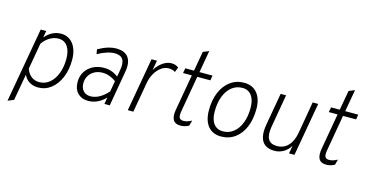

<svg xmlns="http://www.w3.org/2000/svg" viewBox="-90 -1146 3387 1773"><g transform="rotate(15 1604.0 -259.5)"><path d="M46 203 172 -511H224.5L213 -446Q277.5 -523 366.5 -523Q414.5 -523 450 -497.5Q485.5 -472 505.2 -425.5Q525 -379 525 -316.5Q525 -220.5 494 -146.5Q463 -72.5 408.8 -30.2Q354.5 12 284.5 12Q238 12 201.8 -10.5Q165.5 -33 148 -73.5L103 179.5ZM284 -38.5Q338.5 -38.5 380.8 -73.2Q423 -108 447 -169.5Q471 -231 471 -310.5Q471 -387.5 440.2 -430.2Q409.5 -473 353.5 -473Q312 -473 271.5 -449.2Q231 -425.5 203 -384L159 -133.5Q176 -87 207.8 -62.8Q239.5 -38.5 284 -38.5Z M765.5 12Q701.5 12 663.8 -26.8Q626 -65.5 626 -132Q626 -187.5 652.2 -230Q678.5 -272.5 724.8 -296.8Q771 -321 831 -321Q869 -321 902.2 -309.5Q935.5 -298 965.5 -274.5L976.5 -334Q990.5 -407 969.2 -441.8Q948 -476.5 890.5 -476.5Q856.5 -476.5 814.2 -463Q772 -449.5 729 -424.5L721 -469.5Q769 -496.5 812.2 -509.8Q855.5 -523 894 -523Q947.5 -523 981 -501.8Q1014.5 -480.5 1026.5 -439.5Q1038.5 -398.5 1028 -339L969 0H918L929 -64Q893.5 -27 851.8 -7.5Q810 12 765.5 12ZM773 -34.5Q815.5 -34.5 857.5 -57.2Q899.5 -80 939.5 -124.5L958 -228Q928 -250.5 895.2 -262.2Q862.5 -274 829 -274Q785.5 -274 752 -256Q718.5 -238 699.5 -206.5Q680.5 -175 680.5 -134.5Q680.5 -89 705.5 -61.8Q730.5 -34.5 773 -34.5Z M1141.5 0 1231.5 -511H1283.5L1266.5 -416.5Q1296.5 -466.5 1337.5 -494.8Q1378.5 -523 1419.5 -523Q1462.5 -523 1488 -500.5L1470.5 -453Q1458.5 -462 1442.2 -466.5Q1426 -471 1407.5 -471Q1370.5 -471 1336.5 -446.8Q1302.5 -422.5 1278 -380.5Q1253.5 -338.5 1244.5 -284.5L1194.5 0Z M1646.5 12Q1596 12 1576.8 -21Q1557.5 -54 1569.5 -121L1629.5 -463.5H1545.5L1554.5 -511H1637.5L1671 -699L1727 -722L1690 -511H1814.5L1806.5 -463.5H1681.5L1622.5 -124.5Q1613.5 -75.5 1622.8 -56.5Q1632 -37.5 1663.5 -37.5Q1681.5 -37.5 1700.8 -43.8Q1720 -50 1741 -61.5L1726.5 -9Q1689.5 12 1646.5 12Z M2034.5 12Q1954 12 1909.5 -42Q1865 -96 1865 -195.5Q1865 -293 1896.5 -366.8Q1928 -440.5 1984.5 -481.8Q2041 -523 2115.5 -523Q2195.5 -523 2240.8 -468.5Q2286 -414 2286 -318.5Q2286 -219 2254.8 -144.8Q2223.5 -70.5 2166.8 -29.2Q2110 12 2034.5 12ZM2039.5 -38.5Q2096.5 -38.5 2140 -73Q2183.5 -107.5 2207.5 -169.2Q2231.5 -231 2231.5 -312.5Q2231.5 -388.5 2200.2 -430.8Q2169 -473 2112 -473Q2054.5 -473 2011 -438.2Q1967.5 -403.5 1943.5 -341.2Q1919.5 -279 1919.5 -196.5Q1919.5 -121 1950.8 -79.8Q1982 -38.5 2039.5 -38.5Z M2545.5 12Q2489.5 12 2455.5 -12.2Q2421.5 -36.5 2410.5 -84.8Q2399.5 -133 2412 -203.5L2466 -511H2518L2463.5 -196.5Q2449.5 -115.5 2472.8 -76Q2496 -36.5 2557 -36.5Q2621 -36.5 2663.5 -81.5Q2706 -126.5 2720 -209.5L2772 -511H2825L2735 0H2683L2696 -75Q2669.5 -33 2630.5 -10.5Q2591.5 12 2545.5 12Z M3040 12Q2989.5 12 2970.2 -21Q2951 -54 2963 -121L3023 -463.5H2939L2948 -511H3031L3064.5 -699L3120.5 -722L3083.5 -511H3208L3200 -463.5H3075L3016 -124.5Q3007 -75.5 3016.2 -56.5Q3025.5 -37.5 3057 -37.5Q3075 -37.5 3094.2 -43.8Q3113.5 -50 3134.5 -61.5L3120 -9Q3083 12 3040 12Z"/></g></svg>

Font: Overpass ExtraLight
Style: Italic
Weight: 250
Italic angle: -10°
Designer: Delve Withrington, Dave Bailey, Thomas Jockin
Foundry: Delve Fonts LLC
Version: Version 4.000